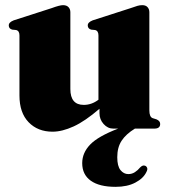

<svg xmlns="http://www.w3.org/2000/svg" viewBox="-20 -499 663 745"><path d="M55.5 -128.5V-361.5Q55.5 -379.5 42.5 -382.5L27.5 -384Q14 -387.5 14 -400.5Q14 -412.5 33 -420L180.5 -467.5Q211.5 -479 224.5 -479Q238.5 -479 245.8 -471.2Q253 -463.5 253 -451.5V-153.5Q253 -92 305 -92Q335.5 -92 362 -112V-361.5Q362 -379.5 349 -382.5L334 -384Q320.5 -387.5 320.5 -400.5Q320.5 -412.5 339.5 -420L487 -467.5Q503.5 -473.5 513 -476.2Q522.5 -479 532 -479Q545.5 -479 552.5 -471.2Q559.5 -463.5 559.5 -451.5V-71Q559.5 -45 572.5 -40.5L587 -36Q601.5 -30 601.5 -18Q601.5 0 579 0H503.5Q468.5 21.5 451.8 47.2Q435 73 435 111Q435 145.5 447.5 161Q460 176.5 478 176.5Q492 176.5 503.5 169Q515 161.5 523.5 151Q533.5 140.5 542.5 144Q548 145.5 550.8 152Q553.5 158.5 548 168.5Q536.5 193 505.2 209.5Q474 226 428.5 226Q365.5 226 332.2 202.2Q299 178.5 299 134Q299 94 329.8 62Q360.5 30 438.5 0H419.5Q398 0 382 -17.8Q366 -35.5 366 -60V-77Q310.5 -29 265.8 -8.5Q221 12 184 12Q126.5 12 91 -24.8Q55.5 -61.5 55.5 -128.5Z"/></svg>

Font: Fraunces 72pt Black
Style: Regular
Weight: 900
Version: Version 1.000;[0bf87f6ff]